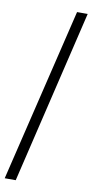

<svg xmlns="http://www.w3.org/2000/svg" viewBox="-98 -800 461 960"><g transform="rotate(10 133.0 -319.5)"><path d="M0 121 212 -760H266L56 121Z"/></g></svg>

Font: Noto Serif SemiCondensed
Style: Regular
Weight: 400
Width: 4
Designer: Monotype Design Team
Foundry: Monotype Imaging Inc.
Version: Version 2.013